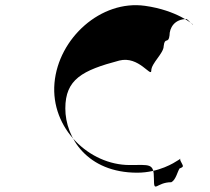

<svg xmlns="http://www.w3.org/2000/svg" viewBox="-20 -823 793 726"><path d="M499 -170C310 -170 227 -302 227 -413C227 -523 291 -557 431 -594C505 -613 552 -528 552 -556C552 -584 599 -621 599 -649C603 -685 617 -655 621 -689C621 -717 639 -751 686 -751C695 -744 710 -727 710 -730C710 -730 650 -784 528 -801C362 -824 201 -679 186 -509C171 -337 318 -199 470 -199C546 -199 562 -207 562 -148C562 -89 570 -134 628 -134C645 -143 651 -174 659 -186C677 -193 673 -194 663 -214C657 -226 670 -226 650 -215C641 -209 581 -170 499 -170Z"/></svg>

Font: Hussar Przerywany
Style: Regular
Weight: 400
Foundry: Cannot Into Space Fonts
Version: Version 0.982